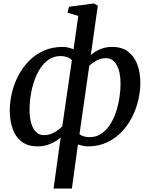

<svg xmlns="http://www.w3.org/2000/svg" viewBox="-20 -837 868 1111"><path d="M290 254 331 -42Q317 -28.5 296.8 -16.8Q276.5 -5 251.5 2.5Q226.5 10 197.5 10Q141 10 105.2 -17.5Q69.5 -45 53 -92Q36.5 -139 36.5 -197Q36.5 -248 49 -300.2Q61.5 -352.5 86.5 -400Q111.5 -447.5 148.5 -485Q185.5 -522.5 233.8 -544Q282 -565.5 342 -565.5Q359 -565.5 375 -561.8Q391 -558 405.5 -551.5L433 -745L370.5 -763.5L379 -798L523.5 -817L546 -804L505.5 -518.5Q527 -537.5 558 -551.5Q589 -565.5 629 -565.5Q685.5 -565.5 721.5 -538Q757.5 -510.5 774.8 -463.5Q792 -416.5 792 -357.5Q792 -307.5 779.5 -255.2Q767 -203 742.5 -155.8Q718 -108.5 681.2 -71Q644.5 -33.5 596.2 -11.8Q548 10 488.5 10Q473.5 10 459 6.8Q444.5 3.5 431 -1L396 254ZM340.5 -106.5 396 -489Q383.5 -502 367 -507.2Q350.5 -512.5 331 -512.5Q284 -512.5 249.5 -482.8Q215 -453 193.2 -406Q171.5 -359 161.2 -305.2Q151 -251.5 151 -203Q151 -157 160.8 -123.8Q170.5 -90.5 189 -72.8Q207.5 -55 233.5 -55Q268 -55 296.2 -71.8Q324.5 -88.5 340.5 -106.5ZM496.5 -456 440 -60.5Q452.5 -51 467.2 -47.2Q482 -43.5 499 -43.5Q537 -43.5 566 -63Q595 -82.5 616.2 -115.2Q637.5 -148 651 -188.5Q664.5 -229 671 -271.8Q677.5 -314.5 677.5 -352.5Q677.5 -421.5 655.2 -461Q633 -500.5 593 -500.5Q563 -500.5 538 -486.5Q513 -472.5 496.5 -456Z"/></svg>

Font: Merriweather 24pt Medium
Style: Italic
Weight: 500
Italic angle: -7.8°
Version: Version 2.101